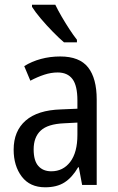

<svg xmlns="http://www.w3.org/2000/svg" viewBox="-20 -786 500 816"><path d="M236 -546Q318 -546 354.5 -499.5Q391 -453 391 -363V0H329L315 -75H312Q287 -32 254.5 -11Q222 10 172 10Q107 10 72.5 -35.5Q38 -81 38 -150Q38 -229 89 -273.5Q140 -318 239 -321L309 -324V-359Q309 -422 288 -450Q267 -478 225 -478Q197 -478 168 -468.5Q139 -459 109 -443L83 -505Q115 -525 154 -535.5Q193 -546 236 -546ZM252 -262Q183 -259 153 -231Q123 -203 123 -151Q123 -103 143 -80.5Q163 -58 198 -58Q248 -58 278.5 -98Q309 -138 309 -213V-265ZM215 -766Q226 -743 242 -715.5Q258 -688 275 -662Q292 -636 307 -617V-606H252Q232 -623 204.5 -651Q177 -679 153 -707.5Q129 -736 116 -757V-766Z"/></svg>

Font: Noto Sans Bengali UI Condensed
Style: Regular
Weight: 400
Width: 3
Designer: Jelle Bosma - Monotype Design Team
Foundry: Monotype Imaging Inc.
Version: Version 2.003; ttfautohint (v1.8.4.7-5d5b)